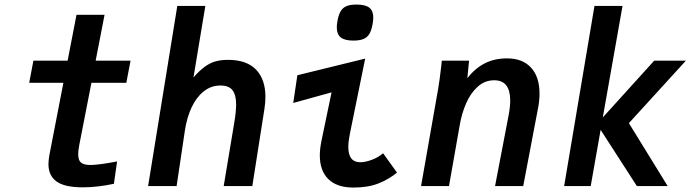

<svg xmlns="http://www.w3.org/2000/svg" viewBox="-20 -816 3040 842"><path d="M192.5 -96Q192.5 -113 196.5 -135.5L258 -453H108L126.5 -550H276.5L315.5 -751H438.5L399.5 -550H552.5L534 -453H381L327.5 -179.5Q323 -155.5 323 -139.5Q323 -112.5 335.8 -102.5Q348.5 -92.5 376.5 -92.5Q412.5 -92.5 493.5 -108L479.5 -10Q407 5.5 343.5 5.5Q263 5.5 227.8 -20.2Q192.5 -46 192.5 -96Z M757.5 -790H880.5L828.5 -476.5Q855.5 -507 878.2 -523.5Q901 -540 924.8 -546.8Q948.5 -553.5 980 -553.5Q1061.5 -553.5 1102.8 -510.8Q1144 -468 1144 -391Q1144 -366 1139.5 -337.5L1086.5 0H961L1007.5 -279Q1015.5 -327 1015.5 -358Q1015.5 -399.5 999.8 -420.2Q984 -441 946.5 -441Q905.5 -441 873.2 -415.2Q841 -389.5 820 -344.5Q799 -299.5 790.5 -241.5L754.5 0H629.5Z M1382.5 -135Q1382.5 -162 1389.5 -197L1434 -411L1266 -364.5L1284 -486L1581.5 -559L1514 -227.5Q1507.5 -195 1507.5 -171.5Q1507.5 -104.5 1560 -104.5Q1581.5 -104.5 1610.2 -115Q1639 -125.5 1660 -144L1721 -59Q1685 -29.5 1639.5 -11.5Q1594 6.5 1529.5 6.5Q1458 6.5 1420.2 -30.2Q1382.5 -67 1382.5 -135ZM1457 -695.5Q1457 -708.5 1460 -725Q1465 -752 1474.2 -767.2Q1483.5 -782.5 1499.8 -789.2Q1516 -796 1544 -796Q1582.5 -796 1599.8 -782.2Q1617 -768.5 1617 -738.5Q1617 -727.5 1613.5 -707.5Q1608.5 -681.5 1599.5 -666.8Q1590.5 -652 1574 -645Q1557.5 -638 1529.5 -638Q1491.5 -638 1474.2 -652Q1457 -666 1457 -695.5Z M1915 -525.5Q1915.5 -532.5 1917.5 -550H2037L2029.5 -473.5Q2065 -518 2107.5 -539Q2150 -560 2203 -560Q2272 -560 2309 -519.2Q2346 -478.5 2346 -405.5Q2346 -374.5 2339.5 -341.5L2274.5 0H2151L2210.5 -310.5Q2217.5 -347.5 2217.5 -375Q2217.5 -464 2147.5 -464Q2105.5 -464 2074.2 -435.2Q2043 -406.5 2024 -362.5Q2005 -318.5 1996.5 -269.5L1949 0H1826.5L1901.5 -426.5Q1908 -464.5 1915 -525.5Z M2614 -246.5 2570.5 0H2454L2587 -790H2710L2623.5 -301L2849 -550H2988L2738 -276L2908 0H2773Z"/></svg>

Font: JuliaMono
Style: Bold Italic
Weight: 700
Italic angle: -9°
Monospace: yes
Designer: cormullion
Foundry: corm
Version: Version 0.057; ttfautohint (v1.8.4)